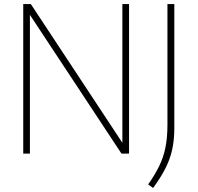

<svg xmlns="http://www.w3.org/2000/svg" viewBox="-20 -760 978 950"><path d="M95 0V-740H132.5L601 -30H585.5V-740H618.5V0H581L112.5 -710H128V0ZM737.5 170 713 152.5Q746 106 767.2 62.8Q788.5 19.5 798.5 -29.8Q808.5 -79 808.5 -143V-740H842.5V-126.5Q842.5 -66 831.5 -17.8Q820.5 30.5 797.2 75.5Q774 120.5 737.5 170Z"/></svg>

Font: Encode Sans Condensed Thin Thin
Style: Regular
Weight: 250
Version: Version 3.002